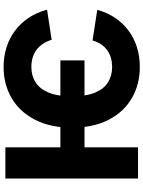

<svg xmlns="http://www.w3.org/2000/svg" viewBox="113 -890 787 1053"><g transform="rotate(-90 506.5 -363.5)"><path d="M701.7 -425.8V-293.5H192.9V-425.8ZM980 -499 814.9 -473.6Q806.2 -501.5 792 -522.5Q777.8 -543.5 758.8 -557.4Q739.7 -571.3 716.3 -578.1Q692.9 -585 665.5 -585Q618.2 -585 582 -562.3Q545.9 -539.6 525.4 -490.7Q504.9 -441.9 504.9 -362.3Q504.9 -283.2 525.4 -234.9Q545.9 -186.5 582 -164.3Q618.2 -142.1 665.5 -142.1Q691.4 -142.1 714.4 -148.4Q737.3 -154.8 756.1 -168Q774.9 -181.2 789.1 -201.4Q803.2 -221.7 811 -249.5L979 -223.6Q964.4 -169.4 935.3 -126.2Q906.2 -83 865.5 -52.5Q824.7 -22 774.4 -6.1Q724.1 9.8 665.5 9.8Q570.3 9.8 494.9 -33.9Q419.4 -77.6 376.2 -160.9Q333 -244.1 333 -362.3Q333 -481 376.2 -564.9Q419.4 -648.9 494.9 -693.1Q570.3 -737.3 665.5 -737.3Q721.7 -737.3 772 -721.7Q822.3 -706.1 863.5 -675.5Q904.8 -645 934.6 -600.8Q964.4 -556.6 980 -499ZM225.1 -727.5V0H53.7V-727.5Z"/></g></svg>

Font: Inter 20pt ExtraBold
Style: Regular
Weight: 800
Version: Version 4.001;git-66647c0bb